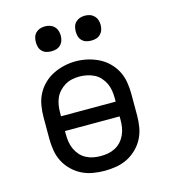

<svg xmlns="http://www.w3.org/2000/svg" viewBox="-111 -832 823 930"><g transform="rotate(-15 300.0 -367.5)"><path d="M300 8Q271 8 241.5 3Q212 -2 186 -15Q160 -28 138.5 -49Q117 -70 103.5 -96Q90 -122 85 -151.5Q80 -181 80 -210V-320Q80 -349 85 -378.5Q90 -408 103.5 -434Q117 -460 138.5 -481Q160 -502 186.5 -515Q213 -528 242 -534.5Q271 -541 300 -541Q329 -541 358 -534.5Q387 -528 413.5 -515Q440 -502 461.5 -481Q483 -460 496.5 -434Q510 -408 515 -378.5Q520 -349 520 -320V-210Q520 -181 515 -151.5Q510 -122 496.5 -96Q483 -70 461.5 -49Q440 -28 414 -15Q388 -2 358.5 3Q329 8 300 8ZM163 -302H437V-320Q437 -339 434 -358Q431 -377 423 -394Q415 -411 402 -425.5Q389 -440 372 -448.5Q355 -457 336 -461Q317 -465 298 -465Q279 -465 260.5 -461Q242 -457 226 -447.5Q210 -438 197 -424Q184 -410 176.5 -393Q169 -376 166 -357.5Q163 -339 163 -320ZM300 -66Q319 -66 337.5 -69.5Q356 -73 373 -82Q390 -91 402.5 -105Q415 -119 423 -136.5Q431 -154 434 -172.5Q437 -191 437 -210V-228H163V-210Q163 -191 166 -172.5Q169 -154 177 -136.5Q185 -119 197.5 -105Q210 -91 227 -82Q244 -73 262.5 -69.5Q281 -66 300 -66ZM400 -618Q387 -618 375 -621.5Q363 -625 354 -634Q345 -643 341.5 -655Q338 -667 338 -680Q338 -693 341.5 -705Q345 -717 354 -726Q363 -735 375 -739Q387 -743 400 -743Q413 -743 425 -739Q437 -735 446 -726Q455 -717 459 -705Q463 -693 463 -680Q463 -667 459 -655Q455 -643 446 -634Q437 -625 425 -621.5Q413 -618 400 -618ZM200 -618Q187 -618 175 -621.5Q163 -625 154 -634Q145 -643 141.5 -655Q138 -667 138 -680Q138 -693 141.5 -705Q145 -717 154 -726Q163 -735 175 -739Q187 -743 200 -743Q213 -743 225 -739Q237 -735 246 -726Q255 -717 259 -705Q263 -693 263 -680Q263 -667 259 -655Q255 -643 246 -634Q237 -625 225 -621.5Q213 -618 200 -618Z"/></g></svg>

Font: Iosevka Mono
Style: Regular
Weight: 400
Designer: Belleve Invis
Foundry: Belleve Invis
Version: Version 11.1.1